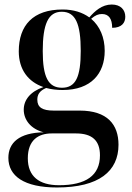

<svg xmlns="http://www.w3.org/2000/svg" viewBox="-20 -589 584 849"><path d="M232 240C418 240 504 168 504 51C504 -38 455 -100 332 -100H217C168 -100 145 -114 145 -148C145 -170 154 -187 184 -200C206 -194 231 -191 257 -191C383 -191 443 -264 443 -364C443 -423 422 -473 383 -506C402 -522 415 -527 431 -527C461 -527 476 -506 476 -466C518 -466 534 -488 534 -515C534 -545 514 -569 474 -569C431 -569 399 -540 375 -512C345 -534 305 -547 257 -547C126 -547 63 -477 63 -362C63 -281 105 -227 172 -204C114 -184 85 -147 85 -104C85 -60 115 -19 173 -4C65 -2 17 42 17 109C17 189 86 240 232 240ZM254 -201C193 -201 169 -249 169 -363C169 -482 193 -537 253 -537C314 -537 337 -484 337 -364C337 -249 315 -201 254 -201ZM241 230C153 230 103 191 103 111C103 30 150 1 209 1H316C388 1 422 33 422 98C422 187 360 230 241 230Z"/></svg>

Font: Noto Serif Display Medium
Style: Regular
Weight: 500
Designer: Monotype Design Team
Foundry: Monotype Imaging Inc.
Version: Version 2.009